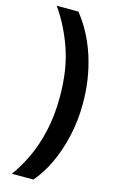

<svg xmlns="http://www.w3.org/2000/svg" viewBox="-167 -853 766 1282"><g transform="rotate(15 215.5 -212.5)"><path d="M394 -209Q394 -89 369.5 19Q345 127 303 216Q261 305 206 368H57Q106 302 146 216.5Q186 131 210 24Q234 -83 234 -210Q234 -395 185.5 -536.5Q137 -678 56 -793H206Q298 -678 346 -527Q394 -376 394 -209Z"/></g></svg>

Font: Noto Sans Kannada ExtraCondensed Black
Style: Regular
Weight: 900
Width: 2
Designer: Jelle Bosma - Monotype Design Team
Foundry: Monotype Imaging Inc.
Version: Version 2.005; ttfautohint (v1.8.4.7-5d5b)